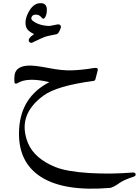

<svg xmlns="http://www.w3.org/2000/svg" viewBox="-20 -671 872 1206"><path d="M593 -226 579 -172Q576 -164 569 -163Q335 -132 251 -69Q85 54 156 228Q196 324 327 378Q399 407 542 416Q614 420 680.5 419Q747 418 808 413Q823 411 829 417Q834 423 831 430Q829 434 826 435.5Q823 437 819 439Q762 457 731 478Q709 494 694 501Q679 508 673 509Q384 534 237 440Q89 345 100 142Q111 -63 290 -155Q150 -188 89 -148Q83 -145 77 -146Q72 -147 71 -153Q68 -178 72 -202Q81 -255 158 -259Q197 -261 284 -244Q371 -227 430 -229Q459 -230 494.5 -233.5Q530 -237 571 -244Q600 -248 593 -226ZM335 -456Q309 -451 290.5 -447Q272 -443 261 -439Q251 -435 231.5 -426.5Q212 -418 184 -404Q172 -398 164 -408Q149 -426 194 -457Q154 -475 145 -499Q130 -541 161 -598Q193 -655 241 -651Q271 -648 274 -617Q276 -586 265 -565Q254 -545 242 -560Q228 -578 209 -579Q188 -581 180 -567Q171 -552 185 -541Q224 -510 289 -508Q294 -508 301 -509.5Q308 -511 318 -513Q328 -515 335.5 -516.5Q343 -518 346 -518Q355 -518 360 -511Q364 -504 363 -500Q350 -459 335 -456Z"/></svg>

Font: Amiri
Style: Italic
Weight: 400
Italic angle: 10°
Designer: Khaled Hosny
Version: Version 0.113